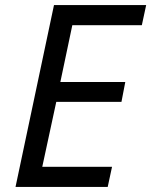

<svg xmlns="http://www.w3.org/2000/svg" viewBox="-20 -734 594 754"><path d="M41 0 192 -714H554L537 -635H264L217 -412H472L457 -334H201L146 -79H420L403 0Z"/></svg>

Font: Manna Sans
Style: Italic
Weight: 400
Italic angle: -12°
Designer: Monotype Design Team
Foundry: Monotype Imaging Inc.
Version: Version 2.001.1; ttfautohint (v1.8.2)